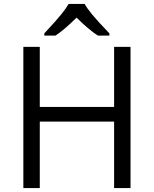

<svg xmlns="http://www.w3.org/2000/svg" viewBox="-20 -951 778 971"><path d="M640.1 0H557.1V-335.9H181.2V0H98.1V-713.9H181.2V-410.2H557.1V-713.9H640.1ZM204.1 -782.2Q266.1 -848.6 291 -879.9Q315.9 -911.1 327.1 -931.2H408.2Q418.9 -910.6 445.6 -878.2Q472.2 -845.7 533.2 -782.2V-771H475.1Q432.1 -797.9 367.2 -861.8Q300.8 -796.4 260.3 -771H204.1Z"/></svg>

Font: HunimalSansv1.5
Style: Regular
Weight: 400
Foundry: Ascender Corporation
Version: Version 1.10